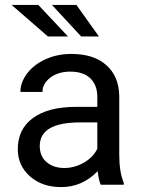

<svg xmlns="http://www.w3.org/2000/svg" viewBox="-20 -760 584 790"><path d="M394.5 0Q386.7 -15.6 381.8 -55.7Q318.8 9.8 231.4 9.8Q153.3 9.8 103.3 -34.4Q53.2 -78.6 53.2 -146.5Q53.2 -229 116 -274.7Q178.7 -320.3 292.5 -320.3H380.4V-361.8Q380.4 -409.2 352.1 -437.3Q323.7 -465.3 268.6 -465.3Q220.2 -465.3 187.5 -440.9Q154.8 -416.5 154.8 -381.8H64Q64 -421.4 92 -458.3Q120.1 -495.1 168.2 -516.6Q216.3 -538.1 273.9 -538.1Q365.2 -538.1 417 -492.4Q468.8 -446.8 470.7 -366.7V-123.5Q470.7 -50.8 489.3 -7.8V0ZM244.6 -68.8Q287.1 -68.8 325.2 -90.8Q363.3 -112.8 380.4 -147.9V-256.3H309.6Q143.6 -256.3 143.6 -159.2Q143.6 -116.7 171.9 -92.8Q200.2 -68.8 244.6 -68.8ZM259.8 -609.9H177.2L27.8 -739.7H137.7ZM387.2 -609.9H314L193.8 -739.7H294.4Z"/></svg>

Font: Roboto
Style: Regular
Weight: 400
Designer: Google
Version: Version 2.001047; 2015